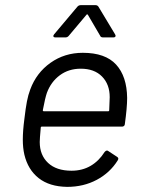

<svg xmlns="http://www.w3.org/2000/svg" viewBox="-20 -720 557 749"><path d="M467 -236Q467 -232 464 -229Q461 -226 456 -226H143Q139 -226 139 -222Q135 -178 135 -166Q135 -115 167.5 -84.5Q200 -54 259 -54Q301 -54 333.5 -73Q366 -92 388 -127Q396 -136 402 -131L437 -108Q445 -103 439 -94Q409 -46 357.5 -18.5Q306 9 242 9Q173 8 131 -25Q89 -58 75 -117Q69 -143 69 -175Q69 -210 75 -255Q80 -298 85 -324Q90 -350 98 -371Q122 -436 177 -475Q232 -514 303 -514Q391 -514 433 -468Q475 -422 476 -338Q476 -300 467 -236ZM163 -358Q156 -338 147 -290Q147 -286 151 -286H402Q406 -286 406 -290Q408 -330 408 -341Q408 -391 378 -421.5Q348 -452 295 -452Q248 -452 213.5 -426.5Q179 -401 163 -358ZM191 -586 282 -694Q287 -700 296 -700H352Q360 -700 364 -694L429 -586L431 -581Q431 -574 422 -574H383Q373 -574 371 -580L323 -662Q322 -664 320 -664Q318 -664 317 -662L248 -580Q243 -574 235 -574H196Q190 -574 188.5 -577.5Q187 -581 191 -586Z"/></svg>

Font: Barlow
Style: Italic
Weight: 400
Italic angle: -7°
Designer: Jeremy Tribby
Foundry: Tribby Type
Version: Version 1.408